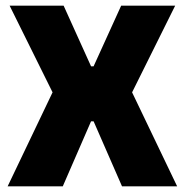

<svg xmlns="http://www.w3.org/2000/svg" viewBox="-20 -659 654 679"><path d="M202 0H7L175 -351.5V-314L14 -639H205L302 -424.5H311L408.5 -639H599.5L438 -314V-351.5L606.5 0H411.5L311 -230H302Z"/></svg>

Font: Anek Devanagari ExtraBold
Style: Regular
Weight: 800
Designer: Kailash Malviya (Devanagari) & Yesha Goshar (Latin)
Foundry: Ek Type
Version: Version 1.003